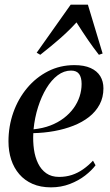

<svg xmlns="http://www.w3.org/2000/svg" viewBox="-20 -797 473 827"><path d="M391.5 -85Q375 -63 346.8 -41Q318.5 -19 280.8 -4.5Q243 10 199.5 10Q154.5 10 120.2 -5Q86 -20 63 -46.8Q40 -73.5 28.2 -109.5Q16.5 -145.5 16.5 -188Q16.5 -253.5 37.5 -312.8Q58.5 -372 96.8 -417.8Q135 -463.5 186.8 -490Q238.5 -516.5 300.5 -516.5Q342.5 -516.5 370.2 -504Q398 -491.5 411.8 -469Q425.5 -446.5 425.5 -416.5Q425.5 -377.5 409 -346.8Q392.5 -316 363.5 -293.2Q334.5 -270.5 296.2 -255.5Q258 -240.5 214 -232.5Q170 -224.5 123.5 -223.5Q121.5 -187.5 126.2 -153.8Q131 -120 144 -93.2Q157 -66.5 179.2 -50.8Q201.5 -35 234.5 -35Q264 -35 289.8 -43.5Q315.5 -52 338.2 -68Q361 -84 380.5 -105ZM286 -493Q255.5 -493 228.5 -472.8Q201.5 -452.5 180 -417Q158.5 -381.5 144 -336Q129.5 -290.5 124.5 -240Q164.5 -244 197 -256.5Q229.5 -269 254.8 -288.2Q280 -307.5 297 -331Q314 -354.5 322.8 -381.2Q331.5 -408 331.5 -435.5Q331.5 -463.5 320.8 -478.2Q310 -493 286 -493ZM153.5 -561 138 -570 284.5 -777H358.5L422 -566.5L406 -561Q382.5 -591 359.2 -624.8Q336 -658.5 309.5 -700.5Q277.5 -665.5 240 -632.5Q202.5 -599.5 153.5 -561Z"/></svg>

Font: Merriweather 144pt
Style: Italic
Weight: 400
Italic angle: -7.8°
Version: Version 2.101